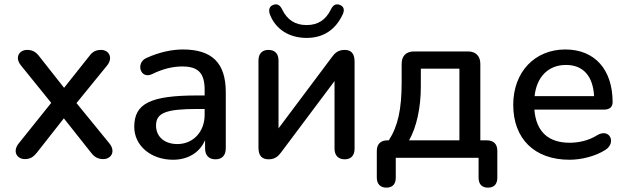

<svg xmlns="http://www.w3.org/2000/svg" viewBox="-20 -724 2875 881"><path d="M94 6C119 6 133 -4 148 -22L273 -181L399 -22C414 -3 430 6 454 6C490 6 512 -29 482 -66L331 -251L471 -423C501 -460 479 -495 444 -495C419 -495 404 -486 390 -467L274 -321L159 -467C144 -486 129 -495 104 -495C69 -495 46 -461 76 -424L215 -252L66 -66C36 -29 58 6 94 6Z M774 9C844 9 897 -25 921 -81V-44C921 -11 938 7 969 7C999 7 1016 -11 1016 -44V-301C1016 -435 953 -497 819 -497C770 -497 711 -485 652 -458C601 -436 624 -358 678 -384C729 -409 774 -419 817 -419C890 -419 919 -388 919 -312V-286H886C670 -286 596 -249 596 -142C596 -56 672 9 774 9ZM794 -63C733 -63 696 -98 696 -148C696 -206 741 -224 887 -224H919V-197C919 -119 866 -63 794 -63Z M1387 -550C1463 -550 1520 -587 1553 -659C1563 -681 1556 -696 1538 -702C1521 -708 1508 -701 1498 -680C1475 -633 1439 -609 1387 -609C1334 -609 1298 -633 1275 -680C1265 -701 1252 -708 1235 -702C1217 -696 1211 -681 1218 -659C1245 -587 1310 -550 1387 -550ZM1213 7C1243 7 1258 -9 1270 -25L1515 -352V-42C1515 -11 1532 7 1562 7C1591 7 1607 -11 1607 -42V-441C1607 -479 1591 -495 1561 -495C1531 -495 1515 -479 1503 -462L1258 -135V-446C1258 -478 1241 -495 1212 -495C1183 -495 1166 -478 1166 -446V-47C1166 -9 1182 7 1213 7Z M1753 137C1781 137 1796 121 1796 91V0H2176V91C2176 121 2191 137 2219 137C2247 137 2262 121 2262 91V-32C2262 -63 2245 -80 2214 -80H2184V-431C2184 -467 2163 -488 2127 -488H1880C1843 -488 1823 -467 1823 -431V-346C1823 -223 1806 -145 1764 -80H1758C1727 -80 1709 -63 1709 -32V91C1709 121 1726 137 1753 137ZM1857 -80C1892 -141 1911 -232 1911 -325V-409H2088V-80Z M2593 9C2648 9 2713 -7 2759 -37C2809 -70 2777 -137 2721 -104C2680 -78 2633 -69 2594 -69C2496 -69 2440 -120 2432 -221H2751C2777 -221 2791 -233 2791 -255C2791 -405 2709 -497 2574 -497C2434 -497 2335 -394 2335 -243C2335 -87 2433 9 2593 9ZM2577 -426C2657 -426 2701 -374 2706 -283H2433C2442 -369 2494 -426 2577 -426Z"/></svg>

Font: Nunito SemiBold
Style: Regular
Weight: 600
Designer: Vernon Adams
Foundry: Vernon Adams
Version: Version 3.602